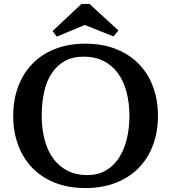

<svg xmlns="http://www.w3.org/2000/svg" viewBox="-20 -939 870 976"><path d="M47 -350Q47 -428 71 -495Q95 -562 141.5 -611.5Q188 -661 257 -689Q326 -717 414 -717Q502 -717 571.5 -689Q641 -661 688 -611.5Q735 -562 759 -495Q783 -428 783 -350Q783 -272 759 -205Q735 -138 688 -88.5Q641 -39 571.5 -11Q502 17 414 17Q326 17 257 -11Q188 -39 141.5 -88.5Q95 -138 71 -205Q47 -272 47 -350ZM192 -350Q192 -286 206.5 -230Q221 -174 250 -134Q279 -94 322.5 -71.5Q366 -49 424 -49Q477 -49 516.5 -71.5Q556 -94 583 -134Q610 -174 624 -230Q638 -286 638 -350Q638 -414 623.5 -470Q609 -526 580 -566Q551 -606 507.5 -628.5Q464 -651 405 -651Q349 -651 309 -628.5Q269 -606 242.5 -566Q216 -526 204 -470Q192 -414 192 -350ZM269 -753 247 -781 394 -919H435L582 -784L557 -754L411 -812Z"/></svg>

Font: PT Serif Caption
Style: Semibold
Weight: 600
Designer: A.Korolkova, O.Umpeleva, V.Yefimov
Foundry: ParaType Ltd
Version: Version 1.00;May 2, 2020;FontCreator 12.0.0.2544 64-bit